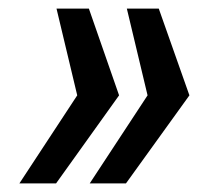

<svg xmlns="http://www.w3.org/2000/svg" viewBox="-20 -530 479 445"><path d="M25 -105 159 -309 111 -510H186L256 -309L110 -105ZM188 -105 322 -309 274 -510H348L419 -309L272 -105Z"/></svg>

Font: Saira Semi Condensed Medium
Style: Italic
Weight: 500
Width: 4
Italic angle: -12°
Designer: Hector Gatti with collaboration of the Omnibus-Type team
Foundry: Omnibus-Type
Version: Version 1.001; ttfautohint (v1.8)